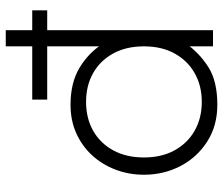

<svg xmlns="http://www.w3.org/2000/svg" viewBox="-74 -686 775 667"><g transform="rotate(-90 313.5 -352.5)"><path d="M301 -576V-628H611V-576ZM283 15Q210.5 15 155.8 -19.8Q101 -54.5 70.5 -112.5Q40 -170.5 40 -240Q40 -292 57.5 -338.2Q75 -384.5 107.2 -419.8Q139.5 -455 184 -475Q228.5 -495 283 -495Q359.5 -495 411.5 -463.8Q463.5 -432.5 495 -383L486 -371V-720H542V0H486V-106L495 -93Q463 -47.5 414 -16.2Q365 15 283 15ZM293 -39Q349.5 -39 393 -63.8Q436.5 -88.5 461.2 -133.5Q486 -178.5 486 -240Q486 -301.5 461.2 -346.8Q436.5 -392 393 -416.5Q349.5 -441 293 -441Q236.5 -441 193 -416.5Q149.5 -392 124.8 -346.8Q100 -301.5 100 -240Q100 -178.5 124.8 -133.5Q149.5 -88.5 193 -63.8Q236.5 -39 293 -39Z"/></g></svg>

Font: Geologica Roman Thin
Style: Regular
Weight: 250
Designer: Sindre Bremnes, Frode Helland
Foundry: Monokrom Skriftforlag AS
Version: Version 1.010;gftools[0.9.28]